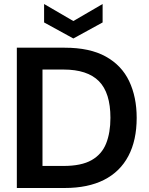

<svg xmlns="http://www.w3.org/2000/svg" viewBox="-20 -938 743 958"><path d="M64 0V-700H303Q428 -700 507.5 -656Q587 -612 624.5 -533Q662 -454 662 -350Q662 -238 620.5 -159.5Q579 -81 499 -40.5Q419 0 303 0ZM192 -110H297Q386 -110 437 -139Q488 -168 509.5 -222Q531 -276 531 -350Q531 -475 473.5 -533Q416 -591 297 -591H192ZM346 -746 200 -826V-918L346 -833L492 -918V-826Z"/></svg>

Font: Rethink Sans
Style: Bold
Weight: 700
Designer: The Rethink Sans project authors (Hans Thiessen). DM Sans designed by Colophon Foundry.
Foundry: Rethink Communications LLC
Version: Version 1.001